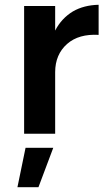

<svg xmlns="http://www.w3.org/2000/svg" viewBox="-20 -560 443 804"><path d="M285 -512C254 -493 229 -467 211 -432V-535H81V0H211V-258C211 -307 228 -347 261 -376C294 -405 338 -417 393 -414V-540C352 -539 316 -530 285 -512ZM87 59 53 224H141L203 59Z"/></svg>

Font: Argentum Sans Medium
Style: Regular
Weight: 500
Designer: Julieta Ulanovsky
Foundry: Julieta Ulanovsky
Version: Version 5.001;January 29, 2019;FontCreator 11.5.0.2425 64-bi